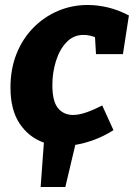

<svg xmlns="http://www.w3.org/2000/svg" viewBox="-20 -571 537 770"><path d="M435 -49Q397 -25 358 -10.5Q319 4 282 10L242 179H143L156 1Q96 -20 59 -75Q22 -130 22 -220Q22 -294 46 -354.5Q70 -415 113 -459Q156 -503 212 -527Q268 -551 332 -551Q372 -551 413.5 -541Q455 -531 497 -509L473 -354H365L361 -422Q337 -431 315 -431Q275 -431 247 -402Q219 -373 204.5 -326.5Q190 -280 190 -230Q190 -165 212.5 -137.5Q235 -110 273 -110Q297 -110 327 -120.5Q357 -131 390 -148Z"/></svg>

Font: Bitter ExtraBold
Style: Italic
Weight: 800
Italic angle: -9°
Designer: Sol Matas, and Bitter project Authors
Foundry: Sol Matas
Version: Version 2.001